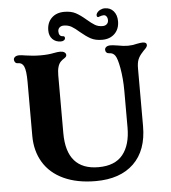

<svg xmlns="http://www.w3.org/2000/svg" viewBox="-59 -923 876 986"><g transform="rotate(-5 379.5 -430.0)"><path d="M90 -250V-528Q90 -586 80 -608Q71 -628 50 -628H48Q40 -628 35 -634Q30 -640 30 -648Q30 -656 37.5 -662Q45 -668 60 -668Q69 -668 93 -664Q107 -662 126.5 -660Q146 -658 169 -658Q209 -658 237 -664Q257 -668 270 -668Q284 -668 292 -662.5Q300 -657 300 -648Q300 -643 296.5 -639Q293 -635 288 -632Q278 -626 270 -618Q250 -598 250 -548V-250Q250 -155 291.5 -107.5Q333 -60 415 -60Q500 -60 540.5 -110Q581 -160 581 -250V-438Q581 -502 571 -558Q562 -607 551 -622.5Q540 -638 521 -638Q512 -638 506.5 -643.5Q501 -649 501 -658Q501 -666 508.5 -672Q516 -678 531 -678Q541 -678 567 -674Q597 -668 620 -668Q642 -668 666 -674Q686 -678 696 -678Q717 -678 717 -663Q717 -653 699 -637L691 -628Q675 -611 668 -593.5Q661 -576 661 -548V-250Q661 -125 591 -57.5Q521 10 395 10Q299 10 230 -22Q161 -54 125.5 -113Q90 -172 90 -250ZM380 -759.9Q358 -779.5 340.5 -789.8Q323 -800 300 -800Q286.5 -800 278.2 -792.4Q270 -784.7 270 -772.4Q270 -760 275.5 -753Q281 -746 291 -746Q301 -746 301 -736Q301 -729 295 -724.5Q289 -720 279 -720Q252 -720 235.5 -737Q219 -754 219 -782Q219 -822 243.5 -846Q268 -870 309 -870Q344 -870 367.5 -857.5Q391 -845 420 -820Q443 -800 459.8 -790Q476.6 -780 499 -780Q512.5 -780 520.8 -787.6Q529 -795.3 529 -807.6Q529 -820 523.3 -827.5Q517.7 -835 509 -835Q500 -835 486.5 -830L481 -828Q473 -828 473 -838Q473 -844 476 -848Q482 -858 493.5 -864Q505 -870 518 -870Q546 -870 563 -850Q580 -830 580 -798Q580 -758 555.5 -734Q531 -710 491 -710Q456 -710 432.5 -722.7Q409 -735.4 380 -759.9Z"/></g></svg>

Font: Raigarh
Style: Regular
Weight: 400
Designer: jaikishan Patel
Foundry: MagicType
Version: Version 1.000;FEAKit 1.0